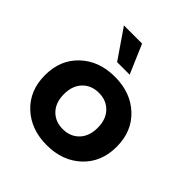

<svg xmlns="http://www.w3.org/2000/svg" viewBox="-191 -829 973 973"><g transform="rotate(45 295.0 -343.0)"><path d="M480 -57.5Q408 10 295 10Q182 10 110 -57.5Q38 -125 38 -235Q38 -345 110 -412.5Q182 -480 295 -480Q408 -480 480 -412.5Q552 -345 552 -235Q552 -125 480 -57.5ZM207.5 -140Q241 -105 295 -105Q349 -105 382.5 -140Q416 -175 416 -235Q416 -295 382.5 -330Q349 -365 295 -365Q241 -365 207.5 -330Q174 -295 174 -235Q174 -175 207.5 -140ZM340 -540H250L143 -696H273Z"/></g></svg>

Font: Gantari
Style: Bold
Weight: 700
Designer: Anugrah Pasau
Foundry: Lafontype
Version: Version 1.000